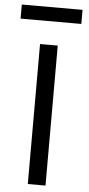

<svg xmlns="http://www.w3.org/2000/svg" viewBox="-60 -917 439 951"><g transform="rotate(5 160.0 -441.5)"><path d="M116 -696H204V0H116ZM311 -883V-813H9V-883Z"/></g></svg>

Font: Amiko
Style: Regular
Weight: 400
Designer: Pablo Impallari, Rodrigo Fuenzalida, Andres Torresi
Foundry: Impallari Type
Version: Version 1.001; ttfautohint (v1.3)